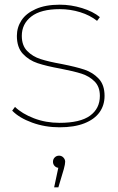

<svg xmlns="http://www.w3.org/2000/svg" viewBox="-20 -540 503 819"><path d="M234 3Q172 3 117 -17Q62 -37 32 -68L44 -84Q74 -55 124.5 -35.5Q175 -16 234 -16Q322 -16 364 -46.5Q406 -77 406 -131Q406 -170 383.5 -192.5Q361 -215 328.5 -225.5Q296 -236 239 -247Q178 -258 140.5 -270.5Q103 -283 77.5 -310.5Q52 -338 52 -387Q52 -423 71.5 -453Q91 -483 132.5 -501.5Q174 -520 235 -520Q283 -520 330 -505.5Q377 -491 406 -467L394 -451Q364 -475 322 -488Q280 -501 235 -501Q154 -501 113.5 -469.5Q73 -438 73 -387Q73 -346 96 -322.5Q119 -299 153 -288Q187 -277 243 -267Q304 -255 340 -243Q376 -231 401 -204.5Q426 -178 426 -131Q426 -91 404.5 -61Q383 -31 340 -14Q297 3 234 3ZM231 165 232 176Q221 176 213.5 168.5Q206 161 206 150Q206 139 213.5 131.5Q221 124 232 124Q243 124 250.5 132Q258 140 258 150Q258 160 252 182L229 259H211Z"/></svg>

Font: Montserrat
Style: Regular
Weight: 400
Designer: Julieta Ulanovsky
Foundry: Julieta Ulanovsky
Version: Version 8.000